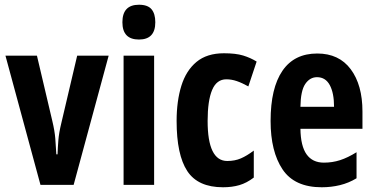

<svg xmlns="http://www.w3.org/2000/svg" viewBox="-20 -847 1580 811"><path d="M151 -66 3 -612H136L201 -336Q211 -294 213.5 -262.5Q216 -231 218 -195H223Q224 -223 226.5 -254.5Q229 -286 239 -327L306 -612H439L291 -66Z M567 -827Q604 -827 620 -808Q636 -789 636 -753Q636 -680 567 -680Q497 -680 497 -753Q497 -827 567 -827ZM631 -612V-66H502V-612Z M922 -56Q816 -56 771 -124.5Q726 -193 726 -336Q726 -420 746 -484.5Q766 -549 810 -585.5Q854 -622 926 -622Q976 -622 1007 -612.5Q1038 -603 1064 -587L1029 -482Q1002 -497 980 -504.5Q958 -512 936 -512Q895 -512 876 -467Q857 -422 857 -336Q857 -167 940 -167Q972 -167 997.5 -178Q1023 -189 1052 -211V-97Q1022 -74 991 -65Q960 -56 922 -56Z M1320 -621Q1412 -621 1461.5 -554.5Q1511 -488 1511 -376V-303H1249Q1250 -230 1275 -195Q1300 -160 1348 -160Q1384 -160 1416.5 -170.5Q1449 -181 1486 -204V-94Q1453 -74 1416 -65Q1379 -56 1339 -56Q1224 -56 1173.5 -131.5Q1123 -207 1123 -336Q1123 -475 1173 -548Q1223 -621 1320 -621ZM1319 -521Q1289 -521 1269.5 -492.5Q1250 -464 1249 -396H1391Q1391 -454 1373 -487.5Q1355 -521 1319 -521Z"/></svg>

Font: Noto Sans Malayalam UI ExtraCondensed
Style: Bold
Weight: 700
Width: 2
Designer: Jelle Bosma - Monotype Design Team
Foundry: Monotype Imaging Inc.
Version: Version 2.104; ttfautohint (v1.8.4.7-5d5b)